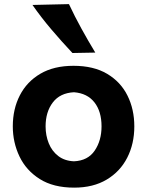

<svg xmlns="http://www.w3.org/2000/svg" viewBox="-20 -880 700 915"><path d="M333.5 14.2Q234.4 14.2 169.4 -26.9Q104.5 -67.9 72.8 -134.5Q41 -201.2 41 -277.8Q41 -360.4 74.5 -425.5Q107.9 -490.7 172.4 -528.6Q236.8 -566.4 330.1 -566.4Q426.3 -566.4 490.7 -528.1Q555.2 -489.7 587.6 -424.3Q620.1 -358.9 620.1 -277.8Q620.1 -194.8 586.4 -128.7Q552.7 -62.5 488.5 -24.2Q424.3 14.2 333.5 14.2ZM332.5 -111.3Q398.9 -114.3 431.4 -162.4Q463.9 -210.4 463.9 -277.8Q463.9 -349.1 429.9 -392.3Q396 -435.5 332.5 -440.4Q266.1 -437 231.7 -391.8Q197.3 -346.7 197.3 -277.8Q197.3 -234.4 212.4 -197Q227.5 -159.7 257.6 -136.5Q287.6 -113.3 332.5 -111.3ZM325.2 -627.4Q272.9 -683.1 224.4 -740.2Q175.8 -797.4 134.8 -856.4L308.6 -860.4Q335.9 -802.2 367.4 -744.9Q398.9 -687.5 434.1 -629.4Z"/></svg>

Font: Pinar-DS2-FD Bold
Style: Regular
Weight: 700
Designer: Amin Abedi
Version: Version 3.000